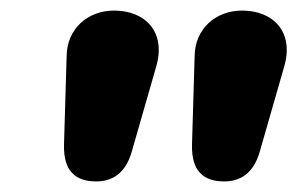

<svg xmlns="http://www.w3.org/2000/svg" viewBox="-20 -734 562 363"><path d="M162 -391C191 -391 217 -405 229 -447L275 -607C295 -674 254 -714 196 -714C145 -714 107 -679 106 -629L101 -460C100 -410 123 -391 162 -391ZM404 -391C433 -391 459 -405 471 -447L517 -607C537 -674 496 -714 438 -714C387 -714 349 -679 348 -629L343 -460C342 -410 365 -391 404 -391Z"/></svg>

Font: SN Pro Heavy
Style: Italic
Weight: 800
Italic angle: -9°
Designer: Tobias Whetton
Foundry: Supernotes
Version: Version 1.001;Glyphs 3.2 (3249)